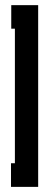

<svg xmlns="http://www.w3.org/2000/svg" viewBox="-20 -731 195 749"><path d="M22.9 -2V-94.2H38.1V-619.1H23.9V-710.9H128.9V-2Z"/></svg>

Font: Fundamental  Brigade Condensed
Style: Regular
Weight: 400
Width: 3
Designer: Peter Wiegel, original typeface by Carl Albert Fahrenwaldt 1901
Foundry: Peter Wiegel
Version: Version 0.000 2012 initial release